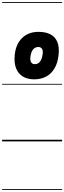

<svg xmlns="http://www.w3.org/2000/svg" viewBox="-25 -1349 612 1832"><path d="M301 -592Q238.5 -592 194 -618.2Q149.5 -644.5 128.8 -696.2Q108 -748 115.5 -824Q125.5 -927 185.5 -986Q245.5 -1045 343 -1045Q409.5 -1045 455 -1022Q500.5 -999 521.2 -950.2Q542 -901.5 534 -825Q526 -748.5 495.5 -696.8Q465 -645 415.5 -618.5Q366 -592 301 -592ZM265.5 -809Q262 -783 266.5 -767Q271 -751 281.5 -744Q292 -737 306 -737Q328.5 -737 344.2 -748.8Q360 -760.5 369.5 -783Q379 -805.5 382.5 -836.5Q384.5 -853 382.2 -865Q380 -877 374.2 -885Q368.5 -893 360 -896.8Q351.5 -900.5 341 -900.5Q310 -900.5 290.8 -877.2Q271.5 -854 265.5 -809ZM301 -592Q238.5 -592 194 -618.2Q149.5 -644.5 128.8 -696.2Q108 -748 115.5 -824Q125.5 -927 185.5 -986Q245.5 -1045 343 -1045Q409.5 -1045 455 -1022Q500.5 -999 521.2 -950.2Q542 -901.5 534 -825Q526 -748.5 495.5 -696.8Q465 -645 415.5 -618.5Q366 -592 301 -592ZM265.5 -809Q262 -783 266.5 -767Q271 -751 281.5 -744Q292 -737 306 -737Q328.5 -737 344.2 -748.8Q360 -760.5 369.5 -783Q379 -805.5 382.5 -836.5Q384.5 -853 382.2 -865Q380 -877 374.2 -885Q368.5 -893 360 -896.8Q351.5 -900.5 341 -900.5Q310 -900.5 290.8 -877.2Q271.5 -854 265.5 -809ZM-5 455H567.5V463H-5ZM-5 -16H567.5V0H-5ZM-5 -549H567.5V-541H-5ZM-5 -1329H567.5V-1321H-5Z"/></svg>

Font: Edu SA Dotted Guide
Style: Regular
Weight: 400
Designer: Tina and Corey Anderson, Eben Sorkin, Mirko Velimirovic
Foundry: Google for Education
Version: Version 2.000